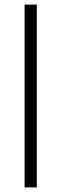

<svg xmlns="http://www.w3.org/2000/svg" viewBox="-20 -707 267 835"><path d="M87 -687H140V108H87Z"/></svg>

Font: Rasa Light
Style: Regular
Weight: 300
Designer: Anna Giedrys (Yrsa+Rasa design), David Brezina (Yrsa art-direction, Rasa art-direction, design)
Foundry: Rosetta Type Foundry
Version: Version 2.004